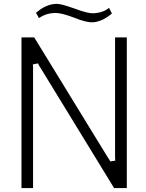

<svg xmlns="http://www.w3.org/2000/svg" viewBox="-20 -961 748 981"><path d="M148.9 0H89.8V-770H154.8L533.2 -152.8V-153.8L543.9 -136.2L568.8 -140.1L567.9 -158.2V-770H627.9V0H563L184.1 -619.1V-618.2L173.8 -637.2L147.9 -631.8L148.9 -613.8ZM537.1 -920.9 551.8 -892.1Q549.8 -890.6 546.6 -887.7Q543.5 -884.8 533 -877.4Q522.5 -870.1 512 -864.3Q501.5 -858.4 486.1 -853.3Q470.7 -848.1 456.1 -847.2Q421.9 -844.7 357.9 -871.1Q292 -896 259.8 -895Q211.9 -892.6 179.2 -868.2Q175.3 -876 170.9 -883.3Q166.5 -890.6 164.1 -895Q166 -897 169.2 -899.9Q172.4 -902.8 182.9 -910.4Q193.4 -918 204.1 -923.8Q214.8 -929.7 230.2 -934.8Q245.6 -939.9 259.8 -940.9Q267.1 -940.4 269.3 -941.2Q271.5 -941.9 279.1 -940.4Q286.6 -939 289.3 -939Q292 -939 300.3 -936.5Q308.6 -934.1 311.5 -933.3Q314.5 -932.6 323 -929.9Q331.5 -927.2 335 -926Q338.4 -924.8 346.9 -921.9Q355.5 -918.9 358.9 -918Q427.2 -892.1 456.1 -893.1Q507.3 -895.5 537.1 -920.9Z"/></svg>

Font: Junction Light
Style: Regular
Weight: 300
Designer: Caroline Hadilaksono
Foundry: Caroline Hadilaksono
Version: Version 1.002